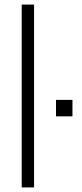

<svg xmlns="http://www.w3.org/2000/svg" viewBox="-20 -820 357 840"><path d="M129 0H75V-800H129ZM297 -311H225V-383H297Z"/></svg>

Font: Tanohe Sans Light
Style: Regular
Weight: 300
Designer: Village Type and Design LLC & Cristiano Sobral
Foundry: Cooper Hewitt Smithsonian Design Museum
Version: Version 1.00;September 29, 2021;FontCreator 13.0.0.2655 64-b